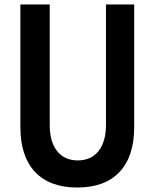

<svg xmlns="http://www.w3.org/2000/svg" viewBox="-20 -820 690 857"><path d="M71 -800H202V-262Q202 -187 235 -145.5Q268 -104 327 -104Q387 -104 420 -146Q453 -188 453 -263V-800H579V-253Q579 -122 513.5 -52.5Q448 17 325 17Q202 17 136.5 -52.5Q71 -122 71 -253Z"/></svg>

Font: Martian Mono SemiCondensed Medium
Style: Regular
Weight: 500
Width: 4
Designer: Roman Shamin
Foundry: Evil Martians
Version: Version 1.000